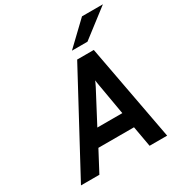

<svg xmlns="http://www.w3.org/2000/svg" viewBox="-209 -1066 1138 1212"><g transform="rotate(-30 359.5 -460.5)"><path d="M27.4 0 403.8 -700H525L655.6 0H527.6L500.8 -150.4H241.2L161.6 0ZM299.4 -264.6H481.6L445.6 -472Q444.4 -478.5 442.4 -489.9Q440.4 -501.3 438.8 -512.5Q437.1 -523.7 436.6 -529.4Q434.1 -523.4 429.2 -512.9Q424.4 -502.4 419 -491.7Q413.7 -481 409.8 -474.2ZM403.2 -765 566.6 -921H719L516.4 -765Z"/></g></svg>

Font: Overpass
Style: Italic
Weight: 400
Italic angle: -10°
Designer: Delve Withrington, Dave Bailey, Thomas Jockin
Foundry: Delve Fonts LLC
Version: Version 4.000